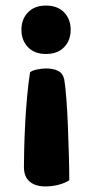

<svg xmlns="http://www.w3.org/2000/svg" viewBox="-20 -504 329 690"><path d="M66 96Q66 72 67 30Q68 -12 70.5 -60.5Q73 -109 77.5 -157.5Q82 -206 88 -244Q96 -251 114 -254.5Q132 -258 145 -258Q171 -258 188.5 -249.5Q206 -241 211 -218Q215 -194 218.5 -148.5Q222 -103 224 -51Q226 1 227.5 53Q229 105 229 144Q211 155 188.5 160.5Q166 166 143 166Q107 166 86.5 148.5Q66 131 66 96ZM234 -397Q234 -359 210.5 -334.5Q187 -310 145 -310Q104 -310 80.5 -334.5Q57 -359 57 -397Q57 -435 80.5 -459.5Q104 -484 145 -484Q187 -484 210.5 -459.5Q234 -435 234 -397Z"/></svg>

Font: Baloo Bhai 2
Style: Bold
Weight: 700
Designer: Supriya Tembe, Noopur Datye and Ek Type
Foundry: Ek Type
Version: Version 1.640;PS 1.000;hotconv 16.6.51;makeotf.lib2.5.65220;